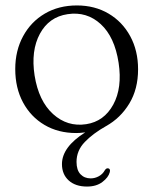

<svg xmlns="http://www.w3.org/2000/svg" viewBox="-20 -478 563 705"><path d="M262.5 -458Q328 -458 378.8 -428Q429.5 -398 458.2 -345Q487 -292 487 -223.5Q487 -151 454.8 -97.8Q422.5 -44.5 369.5 -15Q321.5 12 291.2 43.5Q261 75 261 116.5Q261 146.5 275.5 161.8Q290 177 313 177Q328.5 177 342.8 169.2Q357 161.5 365 147Q370 139 377 140Q386.5 142 383 154.5Q378 173.5 356 190.2Q334 207 299.5 207Q257 207 232.2 184.5Q207.5 162 207.5 124.5Q207.5 62 293 8Q281.5 9.5 274 10Q266.5 10.5 259.5 10.5Q194 10.5 143.5 -19.2Q93 -49 64.5 -102Q36 -155 36 -224.5Q36 -292 64.8 -345Q93.5 -398 144.5 -428Q195.5 -458 262.5 -458ZM296.5 -22Q362 -32 395.8 -93.8Q429.5 -155.5 415.5 -247.5Q401 -342.5 349.8 -389.5Q298.5 -436.5 228.5 -426Q160 -416 126.5 -354Q93 -292 107 -201Q122 -107 174.8 -59.2Q227.5 -11.5 296.5 -22Z"/></svg>

Font: Fraunces 72pt S050 Light
Style: Regular
Weight: 300
Version: Version 1.000; ttfautohint (v1.8.3)